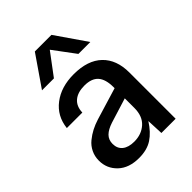

<svg xmlns="http://www.w3.org/2000/svg" viewBox="-211 -829 945 945"><g transform="rotate(-45 261.0 -357.0)"><path d="M195.8 9.8Q125.5 9.8 85.7 -28.1Q45.9 -65.9 45.9 -121.1Q45.9 -150.9 58.1 -176Q70.3 -201.2 91.6 -218.5Q112.8 -235.8 136 -247.8Q159.2 -259.8 186 -268.1L353 -318.8V-325.2Q353 -380.9 329.6 -407Q306.2 -433.1 256.8 -433.1Q210 -433.1 183.6 -410.9Q157.2 -388.7 155.8 -346.2H47.9Q56.2 -421.9 113.8 -465.8Q171.4 -509.8 258.8 -509.8Q356.4 -509.8 407.7 -460.4Q459 -411.1 459 -321.8V0H359.9L356 -86.9Q325.7 -39.1 288.6 -14.6Q251.5 9.8 195.8 9.8ZM92.8 -564 203.1 -724.1H318.8L429.2 -564H346.2L261.2 -678.2L175.8 -564ZM151.9 -131.8Q151.9 -99.6 173.8 -81.8Q195.8 -64 235.8 -64Q286.1 -64 319.6 -94Q353 -124 353 -181.2V-248L224.1 -208Q188 -196.3 169.9 -178.2Q151.9 -160.2 151.9 -131.8Z"/></g></svg>

Font: TASA Orbiter Text Medium
Style: Regular
Weight: 500
Designer: Weizhong Zhang
Version: Version 1.000;Glyphs 3.1.2 (3151)